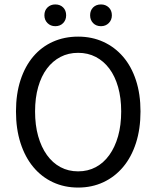

<svg xmlns="http://www.w3.org/2000/svg" viewBox="-20 -833 704 865"><path d="M332 12Q270 12 218.5 -12Q167 -36 130 -80.5Q93 -125 72.5 -188.5Q52 -252 52 -331Q52 -410 72.5 -472.5Q93 -535 130 -578.5Q167 -622 218.5 -645Q270 -668 332 -668Q394 -668 445.5 -644.5Q497 -621 534.5 -577.5Q572 -534 592.5 -471.5Q613 -409 613 -331Q613 -252 592.5 -188.5Q572 -125 534.5 -80.5Q497 -36 445.5 -12Q394 12 332 12ZM332 -61Q376 -61 411.5 -80Q447 -99 472.5 -134.5Q498 -170 512 -219.5Q526 -269 526 -331Q526 -392 512 -441Q498 -490 472.5 -524Q447 -558 411.5 -576.5Q376 -595 332 -595Q288 -595 252.5 -576.5Q217 -558 191.5 -524Q166 -490 152 -441Q138 -392 138 -331Q138 -269 152 -219.5Q166 -170 191.5 -134.5Q217 -99 252.5 -80Q288 -61 332 -61ZM229 -715Q208 -715 194 -729Q180 -743 180 -764Q180 -786 194 -799.5Q208 -813 229 -813Q251 -813 264.5 -799.5Q278 -786 278 -764Q278 -743 264.5 -729Q251 -715 229 -715ZM435 -715Q413 -715 399.5 -729Q386 -743 386 -764Q386 -786 399.5 -799.5Q413 -813 435 -813Q456 -813 470 -799.5Q484 -786 484 -764Q484 -743 470 -729Q456 -715 435 -715Z"/></svg>

Font: Giro Regular
Style: Regular
Weight: 400
Designer: Paul D. Hunt
Foundry: Adobe Systems Incorporated
Version: Version 1.000;PS 1.0;hotconv 1.0.88;makeotf.lib2.5.647800